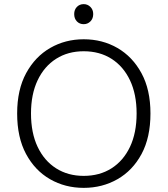

<svg xmlns="http://www.w3.org/2000/svg" viewBox="-20 -896 811 929"><path d="M385 13Q295 13 222 -29Q149 -71 106 -151Q63 -231 63 -347Q63 -462 106.5 -542Q150 -622 223 -664Q296 -706 385 -706Q475 -706 548 -664Q621 -622 664.5 -542Q708 -462 708 -347Q708 -231 665 -151Q622 -71 548.5 -29Q475 13 385 13ZM385 -45Q462 -45 519.5 -81.5Q577 -118 609 -185.5Q641 -253 641 -347Q641 -440 609 -507.5Q577 -575 519.5 -611.5Q462 -648 385 -648Q309 -648 251.5 -611.5Q194 -575 162 -507.5Q130 -440 130 -347Q130 -253 162 -185.5Q194 -118 251.5 -81.5Q309 -45 385 -45ZM385 -779Q365 -779 352 -792.5Q339 -806 339 -828Q339 -849 352 -862.5Q365 -876 385 -876Q404 -876 417.5 -862.5Q431 -849 431 -828Q431 -806 417.5 -792.5Q404 -779 385 -779Z"/></svg>

Font: Ubuntu Sans Light
Style: Regular
Weight: 300
Designer: Dalton Maag Ltd
Foundry: Dalton Maag Ltd
Version: Version 1.006; ttfautohint (v1.8.4.7-5d5b)